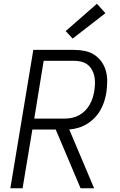

<svg xmlns="http://www.w3.org/2000/svg" viewBox="-20 -1000 640 1020"><path d="M35 0 157 -735H375Q404 -735 432 -729Q460 -723 482.5 -708Q505 -693 520.5 -670.5Q536 -648 543 -621.5Q550 -595 549.5 -566Q549 -537 545 -508Q541 -484 533.5 -460.5Q526 -437 513.5 -415Q501 -393 482.5 -374Q464 -355 442 -341.5Q420 -328 396 -321Q372 -314 348 -312L480 0H408L276 -312H152L100 0ZM162 -370H325Q343 -370 362.5 -374Q382 -378 399.5 -387.5Q417 -397 431.5 -411.5Q446 -426 456 -443.5Q466 -461 472 -479.5Q478 -498 481 -517Q484 -536 484.5 -556Q485 -576 481.5 -594Q478 -612 469 -628.5Q460 -645 446 -656Q432 -667 413.5 -672Q395 -677 375 -677H212ZM366 -795 329 -835 495 -980 540 -930Z"/></svg>

Font: Iosevka SS04 Light Extended
Style: Italic
Weight: 300
Width: 7
Italic angle: -9°
Monospace: yes
Designer: Belleve Invis
Foundry: Belleve Invis
Version: Version 19.0.0; ttfautohint (v1.8.4)